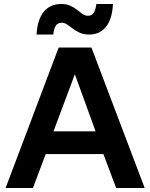

<svg xmlns="http://www.w3.org/2000/svg" viewBox="-20 -942 753 962"><path d="M562 0 498 -170H209L145 0H8L274 -704H438L705 0ZM248 -284H459L355 -570ZM546 -922Q542 -845 510.5 -807Q479 -769 428 -769Q399 -769 379.5 -778Q360 -787 345 -798.5Q330 -810 317 -819Q304 -828 289 -828Q269 -828 259.5 -813Q250 -798 247 -769H163Q168 -846 200 -884Q232 -922 287 -922Q314 -922 333 -913Q352 -904 366.5 -892.5Q381 -881 393.5 -872Q406 -863 421 -863Q440 -863 449.5 -878Q459 -893 463 -922Z"/></svg>

Font: Prodigy Sans SemiBold
Style: Regular
Weight: 600
Designer: Wei Huang
Foundry: Wei Huang
Version: Version 1.003; ttfautohint (v1.8.3)